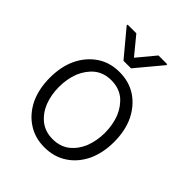

<svg xmlns="http://www.w3.org/2000/svg" viewBox="-216 -887 1024 1024"><g transform="rotate(45 295.5 -375.5)"><path d="M169 -23Q115 -58 83 -123Q53 -188 53 -270Q53 -355 83 -418Q114 -482 169 -519Q223 -555 295 -555Q367 -555 422 -519Q477 -482 508 -418Q538 -355 538 -270Q538 -188 508 -123Q476 -58 422 -23Q367 13 295 13Q223 13 169 -23ZM390 -79Q429 -110 449 -159Q469 -211 469 -270Q469 -330 449 -382Q428 -432 390 -463Q351 -493 295 -493Q240 -493 201 -463Q163 -432 142 -382Q122 -330 122 -270Q122 -211 142 -159Q162 -110 201 -79Q240 -49 295 -49Q351 -49 390 -79ZM379 -764H445V-757L324 -612H267L146 -757V-764H212L295 -663Z"/></g></svg>

Font: Sinter Normal
Style: Regular
Weight: 350
Foundry: Adobe & rsms
Version: Version 1.000